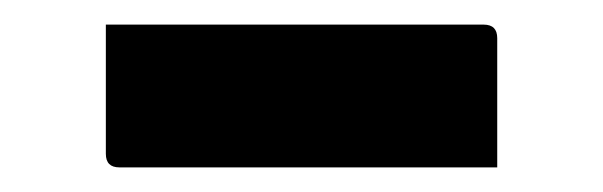

<svg xmlns="http://www.w3.org/2000/svg" viewBox="-20 -378 490 156"><path d="M66 -358H373Q384 -358 384 -347V-242H77Q66 -242 66 -253Z"/></svg>

Font: Recursive Sn Lnr St SmB
Style: Regular
Weight: 600
Version: Version 1.079;hotconv 1.0.112;makeotfexe 2.5.65598; ttfautoh